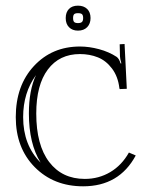

<svg xmlns="http://www.w3.org/2000/svg" viewBox="-20 -635 520 672"><path d="M252.9 -615.2Q272.9 -615.2 284.9 -603.8Q296.9 -592.3 296.9 -571.8Q296.9 -552.2 285.2 -540Q273.4 -527.8 252.9 -527.8Q233.4 -527.8 221.7 -539.6Q210 -551.3 210 -571.8Q210 -591.8 221.2 -603.5Q232.4 -615.2 252.9 -615.2ZM252.9 -588.9Q243.2 -588.9 239.5 -585.2Q235.8 -581.5 235.8 -571.8Q235.8 -562 239.5 -558.1Q243.2 -554.2 252.9 -554.2Q262.7 -554.2 266.8 -558.1Q271 -562 271 -571.8Q271 -581.5 267.1 -585.2Q263.2 -588.9 252.9 -588.9ZM106 -372.1Q61 -310.5 61 -225.1Q61 -127 122.1 -65.9Q81.1 -132.3 81.1 -237.8Q81.1 -319.3 106 -372.1ZM455.1 -90.8Q397 17.1 271 17.1Q168 17.1 101.6 -50Q35.2 -117.2 35.2 -225.1Q35.2 -335.4 98.6 -403.8Q162.1 -472.2 259.8 -472.2Q292 -472.2 326.7 -462.9Q361.3 -453.6 388.2 -436Q397 -429.7 401.9 -413.1H404.8Q399.9 -430.2 399.9 -438L398.9 -480L416 -481L423.8 -324.2L398.9 -323.2L397.9 -326.2Q393.1 -367.2 372.1 -395Q351.1 -422.9 322.5 -434.3Q293.9 -445.8 259.8 -445.8Q188 -445.8 147.5 -391.8Q106.9 -337.9 106.9 -237.8Q106.9 -127.4 152.1 -68.1Q197.3 -8.8 276.9 -8.8Q325.7 -8.8 366 -32.7Q406.2 -56.6 431.2 -101.1Z"/></svg>

Font: FoglihtenNo01
Style: Regular
Weight: 500
Version: Version 0.61